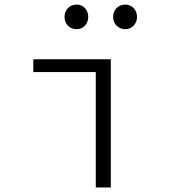

<svg xmlns="http://www.w3.org/2000/svg" viewBox="-20 -822 740 842"><path d="M263 -748C263 -718 284 -694 316 -694C346 -694 367 -718 367 -748C367 -778 346 -802 316 -802C284 -802 263 -778 263 -748ZM476 -748C476 -718 498 -694 529 -694C559 -694 581 -718 581 -748C581 -778 559 -802 529 -802C498 -802 476 -778 476 -748ZM400 -506V0H466V-562H126V-506Z"/></svg>

Font: Kawkab Mono Light
Style: Regular
Weight: 300
Monospace: yes
Designer: Abdullah Arif
Foundry: Abdullah Arif
Version: Version 1.000;PS 000.500;hotconv 1.0.88;makeotf.lib2.5.64775